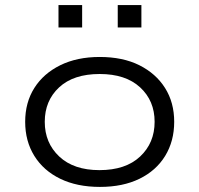

<svg xmlns="http://www.w3.org/2000/svg" viewBox="-20 -727 784 755"><path d="M373 8Q283 8 217 -24Q151 -56 115 -114Q79 -172 79 -248Q79 -324 115 -381Q151 -438 217 -470.5Q283 -503 372 -503Q463 -503 528 -470.5Q593 -438 629 -381Q665 -324 665 -248Q665 -172 629.5 -114Q594 -56 528.5 -24Q463 8 373 8ZM371 -58Q474 -58 531 -111.5Q588 -165 588 -248Q588 -331 531 -383.5Q474 -436 372 -436Q269 -436 212.5 -383.5Q156 -331 156 -248Q156 -165 213 -111.5Q270 -58 371 -58ZM443 -619V-707H536V-619ZM210 -619V-707H303V-619Z"/></svg>

Font: Nunito Sans 7pt Expanded Light
Style: Regular
Weight: 300
Width: 7
Designer: Vernon Adams
Foundry: Vernon Adams
Version: Version 3.101;gftools[0.9.27]